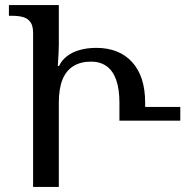

<svg xmlns="http://www.w3.org/2000/svg" viewBox="-20 -734 751 754"><path d="M110 0V-604Q110 -632 100 -646.5Q90 -661 72 -666.5Q54 -672 28 -672H15V-714H211V-560Q211 -546 210 -525Q209 -504 207 -475H212Q222 -497 242.5 -513Q263 -529 292.5 -537.5Q322 -546 358 -546Q448 -546 499 -490Q550 -434 550 -331V-314H688V-260H449V-331Q449 -385 436 -421Q423 -457 398 -474.5Q373 -492 338 -492Q296 -492 267.5 -474Q239 -456 225 -420.5Q211 -385 211 -331V0Z"/></svg>

Font: Noto Serif Georgian
Style: Regular
Weight: 400
Designer: Monotype Design Team, Akaki Razmadze
Foundry: Google LLC
Version: Version 2.002